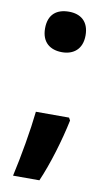

<svg xmlns="http://www.w3.org/2000/svg" viewBox="-81 -597 438 775"><g transform="rotate(10 138.0 -209.5)"><path d="M54 -472C54 -415 89 -389 138 -389C184 -389 220 -415 220 -472C220 -530 185 -555 138 -555C88 -555 54 -530 54 -472ZM212 -134H76C68 -58 49 52 30 136H138C170 63 201 -41 218 -123Z"/></g></svg>

Font: Noto Sans Khmer SemiCondensed
Style: Bold
Weight: 700
Width: 4
Designer: Danh Hong and the Monotype Design Team
Foundry: Monotype Imaging Inc.
Version: Version 2.004